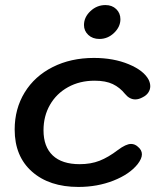

<svg xmlns="http://www.w3.org/2000/svg" viewBox="-20 -729 645 759"><path d="M38 -217Q38 -299 77.5 -363.5Q117 -428 188.5 -464Q260 -500 351 -500Q429 -500 489 -475Q549 -450 568 -413Q574 -400 574 -388Q574 -375 566.5 -363.5Q559 -352 545 -345Q529 -336 515 -336Q492 -336 474 -358Q454 -383 426 -396.5Q398 -410 354 -410Q295 -410 249 -384.5Q203 -359 177.5 -314.5Q152 -270 152 -214Q152 -149 188.5 -114.5Q225 -80 295 -80Q339 -80 373.5 -93.5Q408 -107 446 -136Q478 -160 498 -160Q513 -160 525 -149Q541 -136 541 -119Q541 -102 524 -80Q492 -40 428.5 -15Q365 10 290 10Q175 10 106.5 -50.5Q38 -111 38 -217ZM312 -630Q312 -661 337.5 -685Q363 -709 397 -709Q423 -709 439.5 -693Q456 -677 456 -653Q456 -623 431 -599Q406 -575 373 -575Q346 -575 329 -591Q312 -607 312 -630Z"/></svg>

Font: Kodchasan SemiBold
Style: Italic
Weight: 600
Italic angle: -10°
Version: Version 1.000; ttfautohint (v1.6)